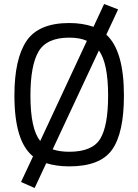

<svg xmlns="http://www.w3.org/2000/svg" viewBox="-20 -821 691 959"><path d="M326 10Q262 10 211 -6L153 118L85 88L145 -40Q52 -114 52 -344Q52 -527 112.5 -616.5Q173 -706 326 -706Q393 -706 447 -687L500 -801L570 -774L511 -648Q599 -568 599 -344Q599 -157 540 -73.5Q481 10 326 10ZM132 -344Q132 -176 181 -117L414 -617Q379 -633 326 -633Q213 -633 172.5 -563.5Q132 -494 132 -344ZM326 -63Q441 -63 480.5 -127.5Q520 -192 520 -344Q520 -505 474 -569L243 -75Q278 -63 326 -63Z"/></svg>

Font: TitilliumText22L Rg
Style: Regular
Weight: 400
Designer: Campivisivi
Foundry: Campivisivi
Version: 1.000